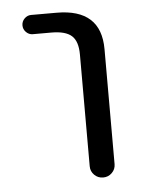

<svg xmlns="http://www.w3.org/2000/svg" viewBox="-44 -578 447 593"><g transform="rotate(-5 180.0 -282.0)"><path d="M74.2 -482.4Q62.5 -482.4 53.7 -491.2Q44.9 -500 44.9 -512.2Q44.9 -524.4 53.7 -533.2Q62.5 -542 74.2 -542H153.3Q291 -542 291 -417V-60.5Q291 -44.9 279.8 -33.7Q268.6 -22.5 252.4 -22.5Q236.3 -22.5 225.1 -33.7Q213.9 -44.9 213.9 -60.5V-407.2Q213.9 -448.2 194.8 -465.3Q175.8 -482.4 131.8 -482.4Z"/></g></svg>

Font: Gen Jyuu Gothic Normal
Style: Regular
Weight: 300
Designer: [Source Han Sans]
Ryoko NISHIZUKA  (kana & ideographs); Paul D. Hunt (Latin, Greek & Cyrillic); Wenlong ZHANG  (bopomofo
Version: Version 1.002.20150607